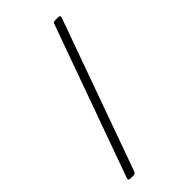

<svg xmlns="http://www.w3.org/2000/svg" viewBox="-250 -754 939 939"><g transform="rotate(-45 220.0 -284.0)"><path d="M325 -678Q328 -688 340 -688H362Q378 -688 372 -673L91 109Q87 120 76 120H54Q38 120 43 105Z"/></g></svg>

Font: Young Serif Light
Style: Regular
Weight: 300
Designer: Bastien Sozeau
Foundry: NBR — Bastien Sozeau
Version: Version 5.001